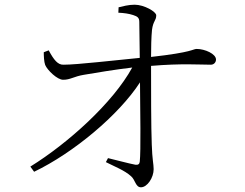

<svg xmlns="http://www.w3.org/2000/svg" viewBox="-20 -784 1040 816"><path d="M125 -54C292 -134 485 -295 575 -434C576 -315 579 -141 574 -97C573 -87 567 -82 555 -84C528 -89 477 -103 439 -112L430 -95C463 -78 510 -60 537 -35C555 -20 556 12 579 12C606 12 633 -29 633 -65C633 -87 627 -105 625 -170C622 -243 622 -409 622 -504C752 -515 830 -509 876 -509C889 -509 898 -519 898 -531C898 -555 851 -576 816 -576C799 -576 802 -562 622 -542C622 -580 623 -628 626 -657C631 -696 644 -696 644 -719C644 -734 593 -764 552 -764C526 -764 501 -757 484 -753L483 -730C506 -729 528 -726 546 -720C564 -714 572 -709 572 -691L574 -538C469 -528 308 -509 250 -509C226 -508 209 -529 187 -570L166 -562C166 -547 167 -521 172 -508C181 -486 224 -444 249 -445C279 -445 294 -459 336 -466C389 -475 466 -488 542 -497C460 -347 269 -175 109 -76Z"/></svg>

Font: Noto Serif SC Light
Style: Regular
Weight: 300
Designer: Ryoko NISHIZUKA 西塚涼子 (kana & ideographs); Frank Grießhammer (Latin, Greek & Cyrillic); Wenlong ZHANG 张文龙 (bopomofo); San
Foundry: Adobe
Version: Version 2.001;hotconv 1.1.0;makeotfexe 2.6.0